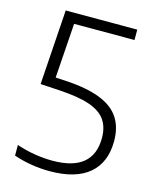

<svg xmlns="http://www.w3.org/2000/svg" viewBox="-113 -817 727 902"><g transform="rotate(15 250.5 -365.5)"><path d="M215.5 9Q170 9 124.8 1.5Q79.5 -6 40 -20V-71.5Q82 -57 127 -49.5Q172 -42 215 -42Q314.5 -42 363.8 -83Q413 -124 413 -205Q413 -257.5 388.8 -292.2Q364.5 -327 309.5 -345.8Q254.5 -364.5 161.5 -370L69 -375.5L93.5 -740H441.5V-689.5H121.5L149.5 -713L127.5 -396L87.5 -426L180.5 -420.5Q283 -414.5 347.5 -389.2Q412 -364 442 -318.5Q472 -273 472 -206Q472 -101.5 406.8 -46.2Q341.5 9 215.5 9Z"/></g></svg>

Font: Encode Sans Condensed Thin Light
Style: Regular
Weight: 300
Version: Version 3.002